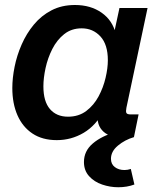

<svg xmlns="http://www.w3.org/2000/svg" viewBox="-20 -560 651 784"><path d="M211.9 12.2Q153.3 12.2 112.8 -14.6Q72.3 -41.5 51.3 -89.4Q30.3 -137.2 30.3 -200.7Q30.3 -241.2 39.6 -287.4Q48.8 -333.5 68.4 -378.2Q87.9 -422.9 118.2 -459.5Q148.4 -496.1 190.2 -517.8Q231.9 -539.6 286.1 -539.6Q350.1 -539.6 395 -508.1Q439.9 -476.6 453.1 -420.9L443.4 -414.1L467.8 -527.3H582.5L496.1 -119.6Q493.2 -105 496.1 -98.9Q499 -92.8 513.7 -92.8H545.9L526.9 0H471.7Q420.9 0 396 -29.1Q371.1 -58.1 381.3 -107.4L385.7 -127.9L405.8 -110.4Q372.1 -47.4 321.5 -17.6Q271 12.2 211.9 12.2ZM257.8 -83.5Q301.3 -83.5 332.3 -106.9Q363.3 -130.4 382.6 -166.5Q401.9 -202.6 411.1 -242.2Q420.4 -281.7 420.4 -314Q420.4 -378.4 389.9 -411.4Q359.4 -444.3 313.5 -444.3Q272 -444.3 242.2 -420.7Q212.4 -397 193.6 -359.9Q174.8 -322.8 166 -282Q157.2 -241.2 157.2 -207.5Q157.2 -145.5 184.1 -114.5Q210.9 -83.5 257.8 -83.5ZM462.9 204.6Q429.7 204.6 397.2 193.6Q364.7 182.6 343.8 159.4Q322.8 136.2 322.8 101.6Q322.8 56.6 358.9 25.9Q395 -4.9 453.1 -21L477.1 -16.1L476.1 0H526.9Q490.2 10.7 461.7 34.4Q433.1 58.1 433.1 88.4Q433.1 110.4 449 122.3Q464.8 134.3 488.3 134.3Q501 134.3 514.2 129.9L528.8 193.4Q499 204.6 462.9 204.6Z"/></svg>

Font: Schibsted Grotesk SemiBold
Style: Italic
Weight: 600
Italic angle: -12°
Designer: Bakken & Baeck AS, Henrik Kongsvoll
Foundry: Schibsted ASA
Version: Version 1.100;gftools[0.9.25]